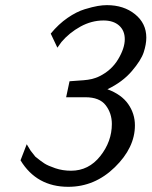

<svg xmlns="http://www.w3.org/2000/svg" viewBox="-20 -698 584 740"><path d="M59.1 -80.1 83 -142.1 98.1 -117.2 116.2 -94.2Q137.2 -77.1 151.1 -68.1Q165 -59.1 193.1 -49.6Q221.2 -40 253.9 -40Q321.8 -40 366.5 -96.4Q411.1 -152.8 411.1 -220.2Q411.1 -261.2 387.5 -292.2Q363.8 -323.2 309.1 -323.2H234.9L248 -384.8Q260.3 -385.7 277.6 -387Q294.9 -388.2 301.5 -388.7Q308.1 -389.2 318.6 -390.6Q329.1 -392.1 334.5 -393.6Q339.8 -395 347.4 -397.5Q355 -399.9 362.8 -403.8Q409.7 -426.8 435.3 -469.5Q460.9 -512.2 460.9 -546.9Q460.9 -580.1 439 -599.6Q417 -619.1 378.9 -619.1Q333 -619.1 290 -595.5Q247.1 -571.8 216.8 -536.1L201.2 -514.2L175.8 -567.9V-568.8Q205.6 -605 240.2 -628.9Q274.9 -652.8 306.4 -662.4Q337.9 -671.9 356.9 -675Q376 -678.2 392.1 -678.2Q457 -678.2 500.5 -643.1Q543.9 -607.9 543.9 -553.2Q543.9 -527.3 533.9 -496.6Q523.9 -465.8 488 -423.8Q452.1 -381.8 394 -354Q448.2 -334 474.1 -296.9Q500 -259.8 500 -214.8Q500 -128.9 422.6 -53.5Q345.2 22 243.2 22Q121.1 22 59.1 -80.1Z"/></svg>

Font: CMU Sans Serif
Style: Oblique
Weight: 500
Italic angle: -12°
Version: Version 0.7.0